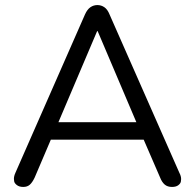

<svg xmlns="http://www.w3.org/2000/svg" viewBox="-20 -732 769 759"><path d="M364 -609 211 -249H519L366 -609ZM72 7Q56 7 46.5 -0.5Q37 -8 36 -15.5Q35 -23 35 -25Q35 -36 41 -49L316 -675Q325 -695 337.5 -703.5Q350 -712 365 -712Q380 -712 392.5 -703.5Q405 -695 413 -675L689 -49Q696 -36 696 -24Q696 -22 695 -14.5Q694 -7 685 0Q676 7 660 7Q642 7 631 -2.5Q620 -12 613 -30L548 -180H181L117 -30Q108 -11 98 -2Q88 7 72 7Z"/></svg>

Font: Nunito
Style: Regular
Weight: 400
Designer: Vernon Adams
Foundry: Vernon Adams
Version: Version 3.602